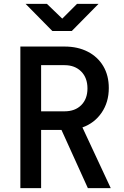

<svg xmlns="http://www.w3.org/2000/svg" viewBox="-20 -970 640 990"><path d="M85 0V-730H313Q381 -730 432.5 -703.5Q484 -677 512.5 -629Q541 -581 541 -516Q541 -443 504 -389Q467 -335 405 -313L551 0H433L297 -300H192V0ZM192 -396H313Q367 -396 399 -428Q431 -460 431 -514Q431 -569 398.5 -601.5Q366 -634 313 -634H192ZM250 -810 112 -950H222L301 -874L377 -950H488L350 -810Z"/></svg>

Font: JetBrains Mono SemiBold
Style: Regular
Weight: 472
Monospace: yes
Designer: Philipp Nurullin, Konstantin Bulenkov
Foundry: JetBrains
Version: Version 2.305; ttfautohint (v1.8.4.7-5d5b)